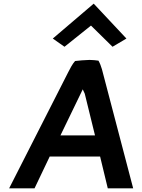

<svg xmlns="http://www.w3.org/2000/svg" viewBox="-20 -1031 780 1051"><path d="M269 -820 333 -775 478 -891 596 -775 672 -820 493 -1011ZM709 0 538 -652C533 -669 527 -685 519 -699C504 -701 487 -703 470 -703C441 -702 415 -700 391 -697C375 -679 364 -656 353 -635L30 0H169L252 -174H528L570 0ZM311 -290 433 -542 444 -518 500 -290Z"/></svg>

Font: Bluebird
Style: Obl
Weight: 400
Designer: Jasper
Foundry: Cannot Into Space Fonts
Version: Version 0.98